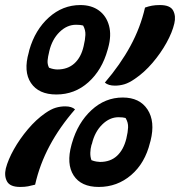

<svg xmlns="http://www.w3.org/2000/svg" viewBox="-35 -730 712 760"><path d="M283 -710Q327 -710 356.5 -688.5Q386 -667 396.5 -628.5Q407 -590 393 -540L391 -533Q369 -453 315 -404.5Q261 -356 188 -356Q118 -356 87.5 -401.5Q57 -447 79 -523L81 -532Q104 -612 158.5 -661Q213 -710 283 -710ZM380 -403Q441 -474 481 -547.5Q521 -621 539 -700Q553 -705 566.5 -707.5Q580 -710 598 -710Q639 -710 650.5 -688Q662 -666 655 -637Q647 -602 624 -560.5Q601 -519 568.5 -481Q536 -443 499 -418Q476 -402 457.5 -396.5Q439 -391 420 -391Q394 -391 380 -403ZM159 -522Q155 -507 153.5 -491.5Q152 -476 159 -462Q169 -458 177.5 -456.5Q186 -455 192 -455Q233 -455 259.5 -479Q286 -503 296 -547L297 -552Q302 -572 303 -591.5Q304 -611 294 -629Q284 -632 266 -632Q230 -632 200.5 -603Q171 -574 160 -527ZM451 -344Q518 -344 549 -296.5Q580 -249 561 -173L559 -166Q539 -84 484 -37Q429 10 356 10Q286 10 256.5 -35.5Q227 -81 248 -157L250 -164Q273 -244 327 -294Q381 -344 451 -344ZM262 -297Q201 -227 161.5 -153Q122 -79 104 1Q89 5 76 7.5Q63 10 45 10Q5 10 -7 -11.5Q-19 -33 -12 -63Q-3 -98 20 -139Q43 -180 75.5 -218.5Q108 -257 144 -282Q167 -298 185.5 -303.5Q204 -309 223 -309Q249 -309 262 -297ZM327 -156Q323 -141 322.5 -125.5Q322 -110 327 -96Q337 -92 346.5 -90.5Q356 -89 361 -89Q402 -89 428 -113Q454 -137 465 -181L466 -186Q471 -206 472 -225.5Q473 -245 462 -263Q452 -266 434 -266Q399 -266 369.5 -237Q340 -208 329 -161Z"/></svg>

Font: Recursive Mn Csl St SmB
Style: Italic
Weight: 600
Italic angle: -15°
Monospace: yes
Version: Version 1.079;hotconv 1.0.112;makeotfexe 2.5.65598; ttfautoh